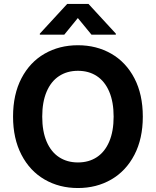

<svg xmlns="http://www.w3.org/2000/svg" viewBox="-20 -947 793 977"><path d="M376.5 9.8Q281.9 9.8 206.9 -33.6Q132 -76.9 89.2 -159.4Q46.4 -241.9 46.4 -353.5Q46.4 -466.6 89.2 -548.7Q132 -630.7 206.9 -673.7Q281.9 -716.8 376.5 -716.8Q471.2 -716.8 546.2 -673.7Q621.1 -630.7 663.9 -548.7Q706.7 -466.6 706.7 -353.5Q706.7 -241.4 663.9 -159.1Q621.1 -76.9 546.2 -33.6Q471.2 9.8 376.5 9.8ZM376.5 -586.7Q321.5 -586.7 280.5 -559.8Q239.5 -532.9 217.2 -480.4Q194.9 -428 194.9 -353.5Q194.9 -279 217.2 -226.6Q239.5 -174.2 280.5 -147.3Q321.5 -120.4 376.5 -120.4Q432 -120.4 472.8 -147.3Q513.6 -174.2 535.9 -226.6Q558.2 -279 558.2 -353.5Q558.2 -428 535.9 -480.4Q513.6 -532.9 472.8 -559.8Q432 -586.7 376.5 -586.7ZM376.1 -855.2 307 -770.5H182.7V-775.8L322 -927.1H430.2L569.5 -775.8V-770.5H445.6Z"/></svg>

Font: Pretendard Std Variable
Style: Regular
Weight: 400
Designer: Base glyphs from Inter by Rasmus Andersson; Hangeul glyphs from Noto Sans CJK(Source Han Sans) by Jang Soo-young and Kan
Foundry: Kil Hyung-jin
Version: Version 1.309;Glyphs 3.2 (3225)